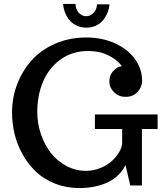

<svg xmlns="http://www.w3.org/2000/svg" viewBox="-20 -940 821 973"><path d="M41 0ZM534.7 -918Q533.7 -899.4 526.4 -879.6Q519 -859.9 505.6 -841.6Q492.2 -823.2 469.2 -811.5Q446.3 -799.8 418 -799.8Q389.6 -799.8 366.5 -811.3Q343.3 -822.8 329.3 -841.3Q315.4 -859.9 308.1 -880.1Q300.8 -900.4 299.8 -919.9H362.8Q363.3 -892.1 379.4 -875Q395.5 -857.9 417 -857.9Q437.5 -857.9 453.9 -874.5Q470.2 -891.1 471.7 -918ZM417.5 -750Q498.5 -750 563.7 -720Q628.9 -689.9 664.6 -639.9Q700.2 -589.8 700.2 -529.8Q700.2 -499.5 677.2 -474.4Q654.3 -449.2 616.2 -449.2Q581.1 -449.2 557.6 -472.9Q534.2 -496.6 534.2 -525.9Q534.2 -560.1 555.7 -582Q577.1 -604 596.2 -604H598.1Q577.1 -632.8 544.2 -651.4Q511.2 -669.9 483.2 -675.8Q455.1 -681.6 426.8 -681.6Q348.1 -681.6 288.8 -639.9Q229.5 -598.1 199.2 -528.6Q168.9 -459 168.9 -372.1Q168.9 -314 187.5 -259.8Q206.1 -205.6 238 -164.6Q270 -123.5 316.7 -98.9Q363.3 -74.2 416 -74.2Q453.6 -74.2 488.5 -88.4Q523.4 -102.5 547.1 -124.3Q570.8 -146 585 -170.9Q599.1 -195.8 599.1 -217.8V-286.1H460.9V-359.9H778.8V-286.1H699.2V0H640.1L616.2 -103Q599.6 -70.3 572.5 -46.6Q545.4 -22.9 513.2 -10.5Q481 2 449.2 7.6Q417.5 13.2 384.8 13.2Q317.4 13.2 260.3 -9Q203.1 -31.2 163.3 -68.8Q123.5 -106.4 95.5 -156Q67.4 -205.6 54.2 -260Q41 -314.5 41 -371.1Q41 -445.3 67.1 -513.4Q93.3 -581.5 140.4 -634.3Q187.5 -687 259.5 -718.5Q331.5 -750 417.5 -750Z"/></svg>

Font: Trocchi
Style: Regular
Weight: 400
Designer: vernon adams
Version: Version 1.0; ttfautohint (v0.8) -l 6 -r 50 -G 100